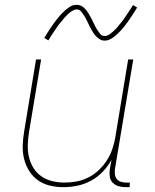

<svg xmlns="http://www.w3.org/2000/svg" viewBox="-20 -766 640 794"><path d="M242 8Q213 8 186 1.5Q159 -5 137 -20.5Q115 -36 100.5 -59.5Q86 -83 79.5 -109.5Q73 -136 74 -165Q75 -194 80 -223L129 -520H150L100 -220Q96 -194 95 -168Q94 -142 99.5 -117.5Q105 -93 118 -72Q131 -51 151 -37Q171 -23 196 -17Q221 -11 247 -11Q271 -11 296 -15.5Q321 -20 345 -32Q369 -44 388.5 -62.5Q408 -81 422 -103Q436 -125 444.5 -149.5Q453 -174 457 -199L510 -520H531L455 -65Q454 -54 455.5 -43.5Q457 -33 463.5 -25Q470 -17 480.5 -14Q491 -11 502 -11H517L516 8H498Q483 8 469 3.5Q455 -1 445.5 -11Q436 -21 434 -35.5Q432 -50 434 -65L441 -105Q427 -79 405 -56Q383 -33 356 -18.5Q329 -4 300 2Q271 8 242 8ZM413 -598Q401 -598 391 -604.5Q381 -611 374 -619.5Q367 -628 361.5 -637.5Q356 -647 350.5 -657.5Q345 -668 340 -679Q335 -690 329 -699.5Q323 -709 316 -718Q309 -727 297 -727Q292 -727 289.5 -726Q287 -725 282.5 -723Q278 -721 273 -717.5Q268 -714 262 -708.5Q256 -703 253 -699.5Q250 -696 247 -693Q244 -690 241.5 -686.5Q239 -683 236 -679.5Q233 -676 229.5 -672Q226 -668 223 -664Q220 -660 216.5 -655Q213 -650 210 -645Q207 -640 203 -635Q199 -630 195.5 -624Q192 -618 188 -612Q184 -606 180 -599L163 -609Q170 -621 176.5 -631Q183 -641 189 -650Q195 -659 201 -667.5Q207 -676 212.5 -683Q218 -690 223.5 -696.5Q229 -703 234 -708.5Q239 -714 248 -722Q257 -730 265 -735.5Q273 -741 280.5 -743.5Q288 -746 297 -746Q309 -746 319 -740Q329 -734 336 -725Q343 -716 348.5 -706.5Q354 -697 359.5 -686.5Q365 -676 370 -665Q375 -654 381 -644.5Q387 -635 394 -626Q401 -617 413 -617Q418 -617 420.5 -618Q423 -619 427.5 -621Q432 -623 437 -627Q442 -631 448 -636Q454 -641 457 -644.5Q460 -648 463 -651Q466 -654 468.5 -657.5Q471 -661 474 -664.5Q477 -668 480.5 -672Q484 -676 487 -680.5Q490 -685 493.5 -689.5Q497 -694 500 -699Q503 -704 507 -709.5Q511 -715 514.5 -720.5Q518 -726 522 -732Q526 -738 530 -745L547 -735Q541 -724 534 -713.5Q527 -703 521 -694Q515 -685 509 -676.5Q503 -668 497.5 -661Q492 -654 486.5 -647.5Q481 -641 476 -636Q471 -631 462 -622.5Q453 -614 445 -609Q437 -604 429.5 -601Q422 -598 413 -598Z"/></svg>

Font: Iosevka Thin Extended
Style: Italic
Weight: 100
Width: 7
Italic angle: -9°
Monospace: yes
Designer: Belleve Invis
Foundry: Belleve Invis
Version: Version 32.5.0; ttfautohint (v1.8.4)